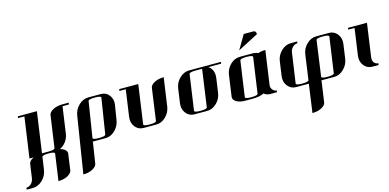

<svg xmlns="http://www.w3.org/2000/svg" viewBox="-130 -1196 4088 2019"><g transform="rotate(-15 1914.0 -187.0)"><path d="M-43.9 308.1 -42 288.1Q-13.7 288.1 9.8 266.1Q32.7 244.6 39.1 210.9L61 58.1Q65.4 21 115.2 0H68.8L131.8 -441.9H63L64.9 -460.9H272.9L210 -19H278.8Q348.1 -19 351.1 -38.1L400.9 -384.8Q405.3 -416 449.2 -439Q491.2 -460.9 548.8 -460.9H619.1L616.2 -441.9H546.9L505.9 -153.8Q497.1 -90.3 450.2 -44.9Q426.8 -23.4 404.8 -13.2Q425.3 -7.8 443.8 2.9Q476.1 22.9 476.1 50.8Q476.1 51.8 475.6 54.4Q475.1 57.1 475.1 58.1L451.2 231Q446.8 260.7 401.9 286.1Q356.9 308.1 301.8 308.1L342.8 19Q345.7 0 276.9 0Q208 0 205.1 19L185.1 153.8Q176.3 217.3 128.9 263.2Q80.1 308.1 24.9 308.1Z M572.8 308.1 670.9 -308.1Q680.7 -370.6 727.5 -416Q773.9 -460.9 832.5 -460.9H969.7Q1026.4 -460.9 1059.6 -416Q1085.4 -380.4 1085.4 -336.4Q1085.4 -327.6 1082.5 -308.1L1057.6 -153.8Q1047.4 -89.8 1001 -44.9Q954.6 0 897.9 0H758.8L722.7 231Q718.3 262.2 672.9 286.1Q630.9 308.1 572.8 308.1ZM764.6 -38.1Q761.7 -19 830.6 -19Q900.9 -19 903.8 -38.1L964.8 -422.9Q967.8 -441.9 897.9 -441.9Q828.6 -441.9 825.7 -422.9Z M1166.5 -441.9 1168.5 -460.9H1376.5L1316.4 -38.1Q1313.5 -19 1383.3 -19Q1452.6 -19 1455.6 -38.1L1504.4 -384.8Q1508.8 -416 1552.7 -439Q1594.7 -460.9 1653.3 -460.9L1609.4 -153.8Q1600.6 -90.3 1553.7 -44.9Q1507.3 0 1449.7 0H1311.5Q1254.4 0 1219.7 -44.9Q1192.4 -81.1 1192.4 -127.9Q1192.4 -136.2 1194.3 -153.8L1235.4 -441.9ZM1311.5 -4.9Z M1746.1 -127.9Q1746.1 -136.2 1748 -153.8L1770 -308.1Q1778.8 -371.6 1826.2 -416Q1872.6 -460.9 1931.2 -460.9H2276.4L2273.4 -441.9H2134.3Q2187 -405.8 2187 -336.9Q2187 -327.6 2185.1 -308.1L2163.1 -153.8Q2154.3 -90.3 2107.4 -44.9Q2061 0 2003.4 0H1865.2Q1808.1 0 1773.4 -44.9Q1746.1 -81.1 1746.1 -127.9ZM1870.1 -38.1Q1867.2 -19 1937 -19Q2006.3 -19 2009.3 -38.1L2066.4 -441.9H1997.1Q1928.2 -441.9 1925.3 -422.9Z M2290 -69.8V-77.1L2322.8 -308.1Q2331.5 -371.1 2378.9 -417Q2424.3 -460.9 2483.9 -460.9H2622.1Q2654.3 -460.9 2679.2 -448.2Q2715.3 -460.9 2759.8 -460.9L2708 -96.2Q2707 -92.3 2707 -83Q2707 -61.5 2721.2 -42Q2738.8 -20.5 2766.1 -19L2763.2 0H2693.8Q2650.4 0 2621.1 -24.9Q2586.4 0 2486.8 0H2418Q2358.9 0 2322.8 -22Q2290 -41.5 2290 -69.8ZM2422.9 -38.1Q2419.9 -19 2489.7 -19Q2559.1 -19 2562 -38.1L2617.2 -422.9Q2620.1 -441.9 2549.8 -441.9Q2481 -441.9 2478 -422.9ZM2493.2 -527.8 2584 -682.1H2689Q2703.1 -682.1 2710.9 -670.9Q2719.2 -659.2 2716.8 -644Z M2852.5 -127.9Q2852.5 -136.2 2854.5 -153.8L2876.5 -308.1Q2884.8 -369.6 2932.6 -416Q2979 -460.9 3037.6 -460.9H3106.9L3103.5 -441.9Q3075.2 -441.9 3051.8 -419.9Q3027.8 -396 3023.9 -365.2L2976.6 -38.1Q2973.6 -19 3043.5 -19Q3112.8 -19 3115.7 -38.1L3153.8 -308.1Q3162.1 -370.1 3209.5 -416Q3255.9 -460.9 3313.5 -460.9H3452.6Q3508.8 -460.9 3543.5 -416Q3570.8 -379.9 3570.8 -333Q3570.8 -325.7 3568.8 -308.1L3546.9 -153.8Q3538.1 -90.8 3490.7 -44.9Q3444.3 0 3386.7 0H3247.6L3214.8 231Q3210.4 263.2 3166.5 286.1Q3124.5 308.1 3066.9 308.1L3109.9 0H2971.7Q2914.6 0 2879.9 -44.9Q2852.5 -81.1 2852.5 -127.9ZM3253.9 -38.1Q3251 -19 3319.8 -19Q3388.7 -19 3391.6 -38.1L3446.8 -422.9Q3449.7 -441.9 3379.9 -441.9Q3310.5 -441.9 3307.6 -422.9Z M3657.2 -441.9 3659.2 -460.9H3866.2L3814.5 -96.2Q3813.5 -91.3 3813.5 -83Q3813.5 -59.6 3826.2 -42Q3843.3 -19 3872.1 -19L3869.1 0H3801.3Q3745.1 0 3710.4 -44.9Q3683.1 -81.1 3683.1 -127.9Q3683.1 -136.2 3685.1 -153.8L3726.1 -441.9Z"/></g></svg>

Font: Hjet
Style: Italic
Weight: 400
Designer: T. Christopher White
Version: Version 1.2